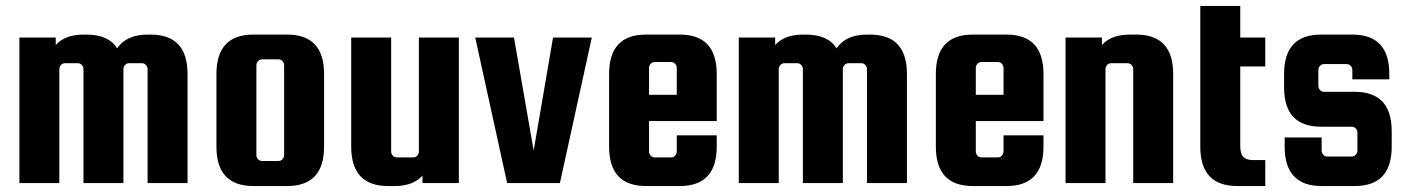

<svg xmlns="http://www.w3.org/2000/svg" viewBox="-20 -614 4722 644"><path d="M485 -498Q609 -498 609 -366V0H475V-382Q475 -390 469.5 -396Q464 -402 456 -402H413Q405 -402 399.5 -396Q394 -390 394 -382V0H260V-382Q260 -390 254.5 -396Q249 -402 241 -402H198Q190 -402 184.5 -396Q179 -390 179 -382V0H45V-488H167V-463Q198 -498 261 -498H270Q344 -498 373 -452Q404 -498 476 -498Z M1067 -366V-122Q1067 10 943 10H830Q706 10 706 -122V-366Q706 -498 830 -498H943Q1067 -498 1067 -366ZM933 -94V-395Q933 -403 927.5 -409Q922 -415 914 -415H859Q851 -415 845.5 -409Q840 -403 840 -395V-94Q840 -86 845.5 -80Q851 -74 859 -74H914Q922 -74 927.5 -80Q933 -86 933 -94Z M1385 -488H1519V0H1397V-25Q1366 10 1303 10H1282Q1158 10 1158 -122V-488H1292V-106Q1292 -98 1297.5 -92Q1303 -86 1311 -86H1366Q1374 -86 1379.5 -92Q1385 -98 1385 -106Z M1835 -488H1965L1858 0H1681L1574 -488H1704L1770 -109Z M2260 -498Q2384 -498 2384 -366V-208H2157V-106Q2157 -98 2162.5 -92Q2168 -86 2176 -86H2231Q2239 -86 2244.5 -92Q2250 -98 2250 -106V-160H2384V-122Q2384 10 2260 10H2147Q2023 10 2023 -122V-366Q2023 -498 2147 -498ZM2157 -296H2250V-386Q2250 -394 2244.5 -400Q2239 -406 2231 -406H2176Q2168 -406 2162.5 -400Q2157 -394 2157 -386Z M2898 -498Q3022 -498 3022 -366V0H2888V-382Q2888 -390 2882.5 -396Q2877 -402 2869 -402H2826Q2818 -402 2812.5 -396Q2807 -390 2807 -382V0H2673V-382Q2673 -390 2667.5 -396Q2662 -402 2654 -402H2611Q2603 -402 2597.5 -396Q2592 -390 2592 -382V0H2458V-488H2580V-463Q2611 -498 2674 -498H2683Q2757 -498 2786 -452Q2817 -498 2889 -498Z M3356 -498Q3480 -498 3480 -366V-208H3253V-106Q3253 -98 3258.5 -92Q3264 -86 3272 -86H3327Q3335 -86 3340.5 -92Q3346 -98 3346 -106V-160H3480V-122Q3480 10 3356 10H3243Q3119 10 3119 -122V-366Q3119 -498 3243 -498ZM3253 -296H3346V-386Q3346 -394 3340.5 -400Q3335 -406 3327 -406H3272Q3264 -406 3258.5 -400Q3253 -394 3253 -386Z M3688 0H3554V-488H3676V-463Q3707 -498 3770 -498H3791Q3915 -498 3915 -366V0H3781V-382Q3781 -390 3775.5 -396Q3770 -402 3762 -402H3707Q3699 -402 3693.5 -396Q3688 -390 3688 -382Z M4184 -77H4224V10H4130Q4006 10 4006 -122V-594H4140V-488H4224V-391H4140V-125Q4140 -97 4151 -87Q4162 -77 4184 -77Z M4524 -306Q4648 -306 4648 -174V-122Q4648 10 4524 10H4413Q4289 10 4289 -122V-153H4413V-109Q4413 -101 4418.5 -95Q4424 -89 4432 -89H4514Q4522 -89 4527.5 -95Q4533 -101 4533 -109V-169Q4533 -177 4527.5 -183Q4522 -189 4514 -189H4411Q4287 -189 4287 -321V-366Q4287 -498 4411 -498H4516Q4640 -498 4640 -366V-348H4516V-379Q4516 -387 4510.5 -393Q4505 -399 4497 -399H4421Q4413 -399 4407.5 -393Q4402 -387 4402 -379V-326Q4402 -318 4407.5 -312Q4413 -306 4421 -306Z"/></svg>

Font: Squada One
Style: Regular
Weight: 400
Designer: Joe Prince
Foundry: Joe Prince
Version: Version 1.001